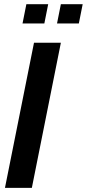

<svg xmlns="http://www.w3.org/2000/svg" viewBox="-20 -904 418 924"><path d="M272.9 -698.2 133.3 0H3.9L143.6 -698.2ZM377.9 -883.8 359.4 -791H254.4L272.9 -883.8ZM211.9 -883.8 193.4 -791H88.4L106.9 -883.8Z"/></svg>

Font: Sansation
Style: Bold Italic
Weight: 700
Designer: Bernd Montag
Version: Version 1.301